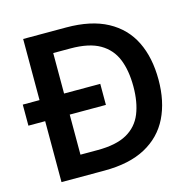

<svg xmlns="http://www.w3.org/2000/svg" viewBox="-103 -804 909 907"><g transform="rotate(-15 351.5 -350.0)"><path d="M6 -298V-401H385V-298ZM88 0V-700H298Q420 -700 499.5 -657Q579 -614 617.5 -535.5Q656 -457 656 -349Q656 -243 617.5 -164.5Q579 -86 499.5 -43Q420 0 298 0ZM208 -102H292Q383 -102 435.5 -131.5Q488 -161 510.5 -216.5Q533 -272 533 -349Q533 -427 510.5 -482.5Q488 -538 435.5 -568.5Q383 -599 292 -599H208Z"/></g></svg>

Font: DM Sans 11pt SemiBold
Style: Regular
Weight: 600
Version: Version 4.004;gftools[0.9.30]